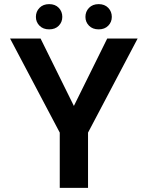

<svg xmlns="http://www.w3.org/2000/svg" viewBox="-20 -915 720 935"><path d="M177.6 -727.3 339.8 -399.1 502.1 -727.3H650.2L408.7 -269.2V0H271V-269.2L29.1 -727.3ZM154.8 -832.7Q154.8 -858.7 172.4 -876.8Q190 -894.9 219.5 -894.9Q248.9 -894.9 266.2 -876.8Q283.4 -858.7 283.4 -832.7Q283.4 -807.5 266.2 -789.8Q248.9 -772 219.5 -772Q190 -772 172.4 -789.8Q154.8 -807.5 154.8 -832.7ZM396 -832.7Q396 -858.7 413.5 -876.8Q431.1 -894.9 460.6 -894.9Q489.7 -894.9 507.1 -876.8Q524.5 -858.7 524.5 -832.7Q524.5 -807.5 507.1 -789.8Q489.7 -772 460.6 -772Q431.1 -772 413.5 -789.8Q396 -807.5 396 -832.7Z"/></svg>

Font: Interface
Style: Bold
Weight: 700
Designer: Rasmus Andersson
Foundry: rsms
Version: Version 1.8